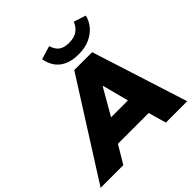

<svg xmlns="http://www.w3.org/2000/svg" viewBox="-311 -1136 1328 1328"><g transform="rotate(-45 352.5 -472.5)"><path d="M0 0ZM0 0ZM-74 0 373 -705H548L773 0H564L527 -131H226L148 0ZM432 -485 322 -294H487L437 -485ZM474 -760Q405 -760 362 -782Q319 -804 297 -839.5Q275 -875 269 -915L367 -945Q381 -901 407.5 -882Q434 -863 483 -863Q533 -863 563.5 -885.5Q594 -908 607 -944L696 -915Q686 -872 656.5 -837Q627 -802 581 -781Q535 -760 474 -760Z"/></g></svg>

Font: Winston Black
Style: Italic
Weight: 900
Italic angle: -9°
Designer: Original fonts by Vernon Adams / Changes by Cristiano Sobral
Foundry: VOriginal fonts by Vernon Adams / Changes by Cristiano Sobral
Version: Version 2.503;July 17, 2020;FontCreator 13.0.0.2655 64-bit